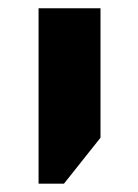

<svg xmlns="http://www.w3.org/2000/svg" viewBox="-20 -651 329 457"><path d="M71.8 -631.3H219.2V-323.2L132.3 -213.9H71.8Z"/></svg>

Font: Viking Open Sans
Style: Bold
Weight: 700
Foundry: Ascender Corporation
Version: Version 2.001